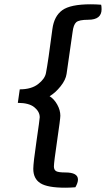

<svg xmlns="http://www.w3.org/2000/svg" viewBox="-20 -735 493 894"><path d="M318 -586 290 -391Q286 -363 262 -333Q238 -303 211 -287Q232 -274 246.5 -248Q261 -222 261 -196Q261 -182 246 -80Q231 22 231 40Q231 56 241.5 62Q252 68 284 68Q343 68 343 101Q343 116 331 137Q305 139 284 139Q201 139 168 118Q135 97 135 51Q135 24 150 -78.5Q165 -181 165 -189Q165 -215 140 -235.5Q115 -256 63 -256L72 -319Q126 -319 157.5 -343.5Q189 -368 194 -395Q204 -446 224 -600Q232 -660 270 -687.5Q308 -715 402 -715Q427 -715 451 -713Q453 -705 453 -692Q453 -643 391 -643Q348 -643 335 -631.5Q322 -620 318 -586Z"/></svg>

Font: Overlock
Style: Bold Italic
Weight: 700
Version: Version 1.001